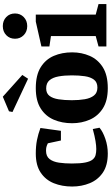

<svg xmlns="http://www.w3.org/2000/svg" viewBox="270 -1048 788 1368"><g transform="rotate(-90 664.0 -364.0)"><path d="M254 10Q170 10 118.5 -25Q67 -60 43 -118Q19 -176 19 -244Q19 -316 42.5 -374.5Q66 -433 118 -468Q170 -503 254 -503Q308 -503 350.5 -494.5Q393 -486 436 -470L416 -324H347L327 -417Q311 -425 300 -427.5Q289 -430 274 -430Q234 -430 214.5 -404.5Q195 -379 189 -337.5Q183 -296 183 -246Q183 -186 190 -151Q197 -116 210.5 -99Q224 -82 243 -77Q262 -72 286 -72Q309 -72 343 -77.5Q377 -83 429 -97L438 -49Q410 -25 359 -7.5Q308 10 254 10Z M720 10Q631 10 576 -25Q521 -60 495.5 -118Q470 -176 470 -244Q470 -316 495 -374.5Q520 -433 575 -468Q630 -503 720 -503Q813 -503 869 -468Q925 -433 950 -374.5Q975 -316 975 -244Q975 -176 949.5 -118Q924 -60 868 -25Q812 10 720 10ZM724 -64Q762 -64 780.5 -88.5Q799 -113 805 -154Q811 -195 811 -246Q811 -299 803.5 -340.5Q796 -382 776 -405.5Q756 -429 718 -429Q683 -429 665 -405.5Q647 -382 640.5 -340.5Q634 -299 634 -246Q634 -195 641 -154Q648 -113 667.5 -88.5Q687 -64 724 -64ZM787 -558 550 -669 555 -694 659 -738 814 -599Z M1017 0V-56L1091 -76V-395L1017 -406V-463L1194 -503H1244V-76L1319 -56V0ZM1162 -564Q1123 -564 1097.5 -589Q1072 -614 1072 -651Q1072 -689 1097.5 -713.5Q1123 -738 1162 -738Q1201 -738 1226.5 -713.5Q1252 -689 1252 -651Q1252 -614 1226.5 -589Q1201 -564 1162 -564Z"/></g></svg>

Font: Manuale ExtraBold
Style: Regular
Weight: 800
Version: Version 1.002